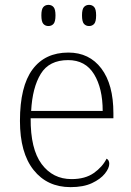

<svg xmlns="http://www.w3.org/2000/svg" viewBox="-20 -759 539 789"><path d="M270 10Q174 10 118 -60.5Q62 -131 62 -262Q62 -404 113.5 -473.5Q165 -543 261 -543Q347 -543 396.5 -477.5Q446 -412 446 -294V-273H106Q105 -147 151 -85Q197 -23 274 -23Q330 -23 365.5 -48Q401 -73 418 -107Q429 -101 429 -86Q429 -68 411 -45.5Q393 -23 358 -6.5Q323 10 270 10ZM402 -303Q402 -396 366.5 -454Q331 -512 260 -512Q182 -512 147.5 -455.5Q113 -399 108 -303ZM346 -652Q333 -652 325 -661Q317 -670 317 -696Q317 -721 325 -730Q333 -739 346 -739Q359 -739 367 -730Q375 -721 375 -696Q375 -670 367 -661Q359 -652 346 -652ZM179 -652Q166 -652 158 -661Q150 -670 150 -696Q150 -721 158 -730Q166 -739 179 -739Q192 -739 200 -730Q208 -721 208 -696Q208 -670 200 -661Q192 -652 179 -652Z"/></svg>

Font: Noto Serif Tamil ExtraLight
Style: Italic
Weight: 200
Italic angle: -12°
Designer: Indian Type Foundry, Tom Grace, and the Monotype Design Team
Foundry: Monotype Imaging Inc.
Version: Version 2.003; ttfautohint (v1.8.4.7-5d5b)